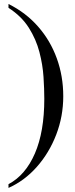

<svg xmlns="http://www.w3.org/2000/svg" viewBox="-20 -715 373 950"><path d="M22 214.8V196.3Q106 151.9 152.6 44.4Q199.2 -63 199.2 -226.1Q199.2 -273.9 195.3 -334.2Q191.4 -394.5 175 -457.5Q158.7 -520.5 122.6 -577.6Q86.4 -634.8 22 -676.3V-695.3Q108.4 -652.3 168.9 -583Q229.5 -513.7 261.2 -425.8Q293 -337.9 293 -238.8Q293 -139.2 258.1 -48.6Q223.1 42 162.1 110.8Q101.1 179.7 22 214.8Z"/></svg>

Font: Awami Nastaliq
Style: Regular
Weight: 400
Designer: Peter Martin, SIL International
Foundry: SIL International
Version: Version 3.100